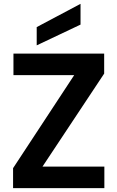

<svg xmlns="http://www.w3.org/2000/svg" viewBox="-20 -979 611 999"><path d="M48 0V-104L366 -588H50V-700H522V-596L201 -112H523V0ZM171 -743V-838L399 -959V-851Z"/></svg>

Font: DM Sans 24pt
Style: Bold
Weight: 700
Designer: Colophon Foundry, Jonny Pinhorn
Foundry: Colophon Foundry
Version: Version 4.004;gftools[0.9.30]